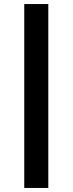

<svg xmlns="http://www.w3.org/2000/svg" viewBox="-20 -820 359 950"><path d="M100 110V-800H219V110Z"/></svg>

Font: Geologica SemiBold
Style: Regular
Weight: 600
Designer: Sindre Bremnes, Frode Helland
Foundry: Monokrom Skriftforlag AS
Version: Version 1.010;gftools[0.9.28]